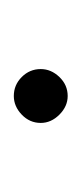

<svg xmlns="http://www.w3.org/2000/svg" viewBox="60 -390 118 278"><g transform="rotate(-90 119.0 -251.0)"><path d="M119 -212Q104 -212 92 -224Q80 -236 80 -251Q80 -267 92 -278.5Q104 -290 119 -290Q135 -290 146.5 -278.5Q158 -267 158 -251Q158 -236 146.5 -224Q135 -212 119 -212Z"/></g></svg>

Font: Arima ExtraLight
Style: Regular
Weight: 250
Designer: Joana Correia and Natanael Gama
Foundry: NDISCOVER
Version: Version 1.101;gftools[0.9.23]